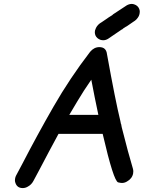

<svg xmlns="http://www.w3.org/2000/svg" viewBox="-20 -947 732 978"><path d="M96 11Q68 11 59 -14Q56 -21 56 -29Q56 -33 57 -38Q58 -44 61 -51L94 -113Q170 -260 253 -404.5Q336 -549 439 -683Q459 -707 486 -707Q521 -707 525 -671Q568 -433 593 -331L596 -316Q596 -315 597 -315L600 -299Q634 -164 657 -88Q659 -81 659 -74Q659 -69 658 -63Q653 -37 626 -22Q614 -15 601 -15Q595 -15 582 -18Q559 -23 503 -265H278Q228 -173 180 -81L150 -25Q140 -6 121 4Q109 11 96 11ZM481 -362Q462 -451 445 -541Q406 -485 374 -431Q353 -397 333 -362ZM624 -812H623Q615 -806 606 -801Q605 -800 605 -799L599 -796Q564 -772 530 -749Q518 -742 506 -742Q499 -742 492 -744Q473 -751 466 -767Q463 -775 463 -783Q463 -788 464 -792Q466 -798 469 -805Q478 -823 498 -834Q511 -843 526 -853Q530 -856 533 -858L552 -870L556 -874L626 -920Q639 -927 651 -927Q657 -927 663 -925Q682 -919 689 -902Q692 -895 692 -887Q692 -883 691 -878Q690 -872 687 -865Q677 -846 659 -836Q644 -826 630 -816Z"/></svg>

Font: Bad Comic
Style: Italic
Weight: 400
Italic angle: -11°
Designer: GGBotNet
Foundry: GGBotNet
Version: 0.95